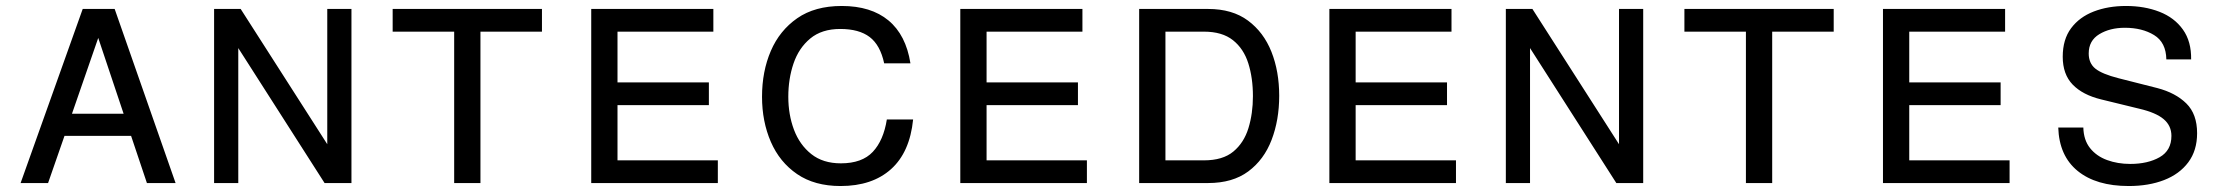

<svg xmlns="http://www.w3.org/2000/svg" viewBox="-20 -613 7456 643"><path d="M141 0H49L257 -583H364L568 0H472L419 -158H196ZM221 -232H394L309 -486Z M697 0V-583H786L1076 -130V-583H1157V0H1067L778 -452V0Z M1795 -507H1589V0H1501V-507H1295V-583H1795Z M2354 -261H2048V-76H2384V0H1960V-583H2369V-507H2048V-337H2354Z M2795 10Q2708 10 2649.5 -30Q2591 -70 2561.5 -138Q2532 -206 2532 -289Q2532 -374 2561.5 -442.5Q2591 -511 2650 -552Q2709 -593 2799 -593Q2897 -593 2955.5 -544.5Q3014 -496 3029 -401H2941Q2928 -462 2892.5 -489Q2857 -516 2794 -516Q2732 -516 2693.5 -484Q2655 -452 2637.5 -400.5Q2620 -349 2620 -289Q2620 -229 2639 -178.5Q2658 -128 2697 -97Q2736 -66 2796 -66Q2867 -66 2903 -104.5Q2939 -143 2950 -213H3038Q3027 -103 2964 -46.5Q2901 10 2795 10Z M3590 -261H3284V-76H3620V0H3196V-583H3605V-507H3284V-337H3590Z M3795 0V-583H4026Q4107 -583 4159.5 -544Q4212 -505 4238 -439.5Q4264 -374 4264 -292Q4264 -211 4238.5 -144.5Q4213 -78 4160.5 -39Q4108 0 4026 0ZM3883 -76H4012Q4075 -76 4110.5 -105.5Q4146 -135 4161 -184Q4176 -233 4176 -291Q4176 -352 4160.5 -401Q4145 -450 4109 -478.5Q4073 -507 4012 -507H3883Z M4826 -261H4520V-76H4856V0H4432V-583H4841V-507H4520V-337H4826Z M5023 0V-583H5112L5402 -130V-583H5483V0H5393L5104 -452V0Z M6121 -507H5915V0H5827V-507H5621V-583H6121Z M6680 -261H6374V-76H6710V0H6286V-583H6695V-507H6374V-337H6680Z M7235 -414Q7234 -471 7194 -495.5Q7154 -520 7096 -520Q7046 -520 7010.5 -498.5Q6975 -477 6975 -434Q6975 -401 6997.5 -383Q7020 -365 7075 -351L7205 -318Q7266 -302 7302 -266.5Q7338 -231 7338 -167Q7338 -109 7308.5 -69.5Q7279 -30 7227.5 -10Q7176 10 7109 10Q7000 10 6938 -40.5Q6876 -91 6873 -186H6957Q6958 -144 6979.5 -117Q7001 -90 7036.5 -77Q7072 -64 7114 -64Q7173 -64 7212.5 -86.5Q7252 -109 7252 -158Q7252 -192 7226 -214Q7200 -236 7144 -249L7017 -280Q6955 -295 6921.5 -329.5Q6888 -364 6888 -423Q6888 -481 6916 -518.5Q6944 -556 6992 -574.5Q7040 -593 7100 -593Q7162 -593 7212 -573.5Q7262 -554 7290.5 -514Q7319 -474 7318 -414Z"/></svg>

Font: Fragment Mono SC
Style: Regular
Weight: 400
Monospace: yes
Designer: Wei Huang based on Nimbus Sans by URW Studio, based on Helvetica by Max Miedinger.
Foundry: Wei Huang
Version: Version 1.012; ttfautohint (v1.8.4.7-5d5b)